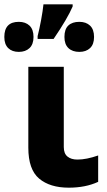

<svg xmlns="http://www.w3.org/2000/svg" viewBox="-58 -858 495 888"><path d="M237 -178Q237 -148 254 -134Q271 -120 300 -120Q342 -120 396 -139V-17Q338 10 260 10Q173 10 123 -32Q73 -74 73 -175V-549H237ZM278 -828Q254 -772 190 -678H116V-691Q124 -722 132 -765Q140 -808 143 -838H278ZM97 -687Q97 -653 78.5 -635.5Q60 -618 29 -618Q-2 -618 -20 -635.5Q-38 -653 -38 -687Q-38 -757 29 -757Q60 -757 78.5 -739.5Q97 -722 97 -687ZM377 -687Q377 -653 358.5 -635.5Q340 -618 309 -618Q277 -618 258.5 -635.5Q240 -653 240 -687Q240 -723 258 -740Q276 -757 309 -757Q340 -757 358.5 -739.5Q377 -722 377 -687Z"/></svg>

Font: Noto Sans UI ExtraBold
Style: Regular
Weight: 800
Designer: Monotype Design Team
Foundry: Monotype Imaging Inc.
Version: Version 1.001